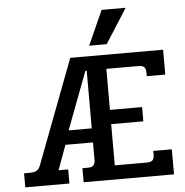

<svg xmlns="http://www.w3.org/2000/svg" viewBox="-58 -937 955 993"><g transform="rotate(-5 419.0 -440.0)"><path d="M506 -880H631L517 -701H426ZM33 -73H64Q87 -73 99.5 -81Q112 -89 119 -109L323 -647H805V-518H709V-537Q709 -557 700 -565.5Q691 -574 671 -574H504V-361H671V-287H504V-73H671Q691 -73 700 -81.5Q709 -90 709 -110V-130H805V0H336V-73H365Q385 -73 393.5 -82Q402 -91 402 -111V-201H259L212 -73H262V0H33ZM402 -274V-573H395L282 -274Z"/></g></svg>

Font: Pridi
Style: Regular
Weight: 400
Designer: Katatrad Team
Foundry: CadsonDemak
Version: Version 1.001